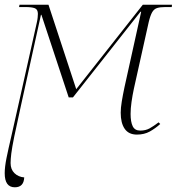

<svg xmlns="http://www.w3.org/2000/svg" viewBox="-24 -556 751 816"><path d="M39 240Q-4 240 -4 180Q-4 154 3.5 116.5Q11 79 25.5 17Q40 -45 62 -145L132 -458Q135 -471 136 -481Q137 -491 137 -497Q137 -516 124 -521Q111 -526 86 -526H57L59 -536H182L300 -177L583 -536H707L706 -526H678Q657 -526 644 -522Q631 -518 623 -504.5Q615 -491 608 -462L545 -179Q539 -151 535 -123Q531 -95 531 -72Q531 -38 540 -19.5Q549 -1 572 -1Q595 -1 612 -10.5Q629 -20 650 -36L657 -29Q636 -10 612.5 3Q589 16 558 16Q523 16 506 -8.5Q489 -33 489 -77Q489 -97 493.5 -124.5Q498 -152 505 -185L576 -506H573L286 -142H268L152 -493H150L65 -107Q46 -22 36.5 25Q27 72 24 96.5Q21 121 21 137Q21 164 37.5 180Q54 196 79 198Q77 240 39 240Z"/></svg>

Font: Noto Serif Display ExtraLight
Style: Italic
Weight: 200
Italic angle: -12°
Designer: Monotype Design Team
Foundry: Monotype Imaging Inc.
Version: Version 2.009